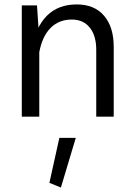

<svg xmlns="http://www.w3.org/2000/svg" viewBox="-20 -530 611 872"><path d="M249.6 96.1 204.3 300.5 256.6 321.7 324.2 96.1ZM158.4 0V-348.3L148.1 -505.4H79V0ZM496.5 -317.1Q496.5 -407.2 452.6 -458.6Q408.8 -509.9 328.4 -509.9Q244.4 -509.9 192.8 -458.3Q141.3 -406.6 122.6 -304.5L158.2 -291.9Q171.3 -363.8 209.1 -402.5Q246.9 -441.2 306 -441.2Q358.6 -441.2 387.9 -404.4Q417.1 -367.7 417.1 -304.1V0H496.5Z"/></svg>

Font: Estedad VF
Style: Regular
Weight: 100
Designer: Amin Abedi
Version: Version 7.3